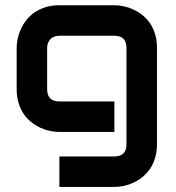

<svg xmlns="http://www.w3.org/2000/svg" viewBox="-20 -512 682 745"><path d="M589.1 47Q589.1 77.2 581.4 102Q573.8 126.7 560.9 144.8Q548 162.9 531.4 176Q514.9 189.1 496.3 197.5Q477.7 205.9 459.2 209.7Q440.6 213.4 423.8 213.4H210.4V95H423.8Q447.5 95 459.2 82.9Q470.8 70.8 470.8 47V-325.7Q470.8 -349 459.2 -361.1Q447.5 -373.3 423.8 -373.3H210.4Q188.1 -373.3 175.5 -359.9Q162.9 -346.5 162.9 -325.7V-165.8Q162.9 -142.1 175 -130.2Q187.1 -118.3 211.4 -118.3H423.8V0H210.4Q193.6 0 175 -3.7Q156.4 -7.4 137.9 -15.8Q119.3 -24.3 102.5 -37.4Q85.6 -50.5 73 -68.3Q60.4 -86.1 52.5 -111.1Q44.6 -136.1 44.6 -165.8V-325.7Q44.6 -342.6 48.5 -361.4Q52.5 -380.2 60.9 -398.8Q69.3 -417.3 82.2 -433.9Q95 -450.5 113.1 -463.1Q131.2 -475.7 155.4 -483.7Q179.7 -491.6 210.4 -491.6H423.8Q440.6 -491.6 459.2 -487.9Q477.7 -484.2 496.3 -475.7Q514.9 -467.3 531.4 -454.5Q548 -441.6 560.9 -423.3Q573.8 -405 581.4 -380.7Q589.1 -356.4 589.1 -325.7Z"/></svg>

Font: AKL FREE 001
Style: Regular
Weight: 400
Designer: AKL
Foundry: AKL
Version: Version 1.00;August 10, 2024;FontCreator 13.0.0.2630 64-bit